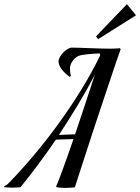

<svg xmlns="http://www.w3.org/2000/svg" viewBox="-174 -905 677 928"><path d="M409.2 -667Q404.3 -654.3 394.3 -625Q384.3 -595.7 370.6 -555.2Q356.9 -514.6 340.6 -465.6Q324.2 -416.5 306.6 -364Q289.1 -311.5 271.7 -258.5Q254.4 -205.6 238.8 -157.2Q223.1 -108.9 210 -68.4Q196.8 -27.8 188 0Q175.3 2 161.1 2.4Q148.9 3.4 133.1 2.9Q117.2 2.4 100.1 0L97.2 -4.9Q101.6 -13.2 109.9 -34.4Q118.2 -55.7 129.2 -85.9Q140.1 -116.2 153.6 -154.1Q167 -191.9 181.2 -232.9L96.2 -230Q50.3 -163.1 6.8 -105Q-36.6 -46.9 -75.2 0Q-85 1 -97.2 1.5Q-107.4 2 -121.8 1.7Q-136.2 1.5 -153.8 0L-152.8 -6.8Q-150.4 -6.8 -144.8 -9.8Q-139.2 -12.7 -133.8 -18.1Q-71.8 -81.5 -8.8 -156.5Q54.2 -231.4 112.3 -312Q170.4 -392.6 221.2 -475.3Q272 -558.1 310.1 -637.2Q310.1 -644 307.1 -647Q293.9 -646 279.3 -645.3Q264.6 -644.5 251 -643.1Q237.3 -641.6 225.3 -639.6Q213.4 -637.7 206.1 -634.8Q199.7 -632.3 192.4 -626.7Q185.1 -621.1 178.7 -612.8Q172.4 -604.5 168.2 -594.5Q164.1 -584.5 164.1 -574.2Q164.1 -567.9 165 -558.3Q166 -548.8 168.9 -539.1L163.1 -533.2Q138.2 -551.3 123.5 -571Q108.9 -590.8 108.9 -607.9Q108.9 -617.7 115.5 -629.4Q122.1 -641.1 131.8 -651.1Q141.6 -661.1 152.8 -668Q164.1 -674.8 172.9 -674.8Q188 -674.8 209.7 -674.1Q231.4 -673.3 255.6 -672.4Q279.8 -671.4 304.2 -670.7Q328.6 -669.9 349.1 -669.9Q357.9 -669.9 364.7 -669.9Q371.6 -669.9 377.7 -670.2Q383.8 -670.4 390.4 -670.7Q397 -670.9 405.8 -671.9ZM189 -255.9Q201.7 -293.9 214.8 -333Q228 -372.1 240.2 -409.4Q252.4 -446.8 263.7 -481Q274.9 -515.1 284.2 -543.9Q245.6 -469.2 201.2 -396Q156.7 -322.8 110.8 -252.9ZM483.4 -831.1 300.3 -715.8 290 -729 439.5 -884.8Z"/></svg>

Font: Romanesco
Style: Regular
Weight: 400
Designer: Astigmatic (AOETI)
Foundry: Astigmatic (AOETI)
Version: Version 1.000